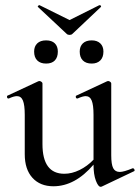

<svg xmlns="http://www.w3.org/2000/svg" viewBox="-20 -706 537 737"><path d="M490 -60Q494 -60 496 -55.5Q498 -51 495 -49L371 10Q369 11 366 11Q357 11 348 -12.5Q339 -36 339 -74Q268 9 185 9Q134 9 104.5 -23.5Q75 -56 75 -114V-265Q75 -303 68 -320Q61 -337 45 -337Q33 -337 14 -328H12Q8 -328 7 -333Q6 -338 9 -339L127 -394L131 -395Q135 -395 139 -392Q143 -389 143 -386V-153Q143 -39 227 -39Q256 -39 285.5 -53.5Q315 -68 339 -93V-265Q339 -303 332 -320Q325 -337 309 -337Q298 -337 278 -328H276Q272 -328 271 -333Q270 -338 273 -339L391 -394L395 -395Q399 -395 403 -392Q407 -389 407 -386V-110Q407 -75 414.5 -60.5Q422 -46 440 -46Q455 -46 489 -60ZM126 -679Q125 -679 125 -681Q125 -683 128 -685Q131 -687 132 -686L247 -629L361 -686H363Q366 -686 367.5 -683.5Q369 -681 367 -679L258 -576Q254 -572 247 -572Q240 -572 236 -576ZM111 -508Q111 -528 123 -539.5Q135 -551 157 -551Q179 -551 190.5 -539.5Q202 -528 202 -508Q202 -486 190.5 -474Q179 -462 157 -462Q135 -462 123 -474Q111 -486 111 -508ZM286 -508Q286 -528 298 -539.5Q310 -551 332 -551Q353 -551 365 -539.5Q377 -528 377 -508Q377 -486 365 -474Q353 -462 332 -462Q310 -462 298 -474Q286 -486 286 -508Z"/></svg>

Font: Cormorant Infant Medium
Style: Regular
Weight: 500
Designer: Christian Thalmann (Catharsis Fonts)
Version: Version 3.000